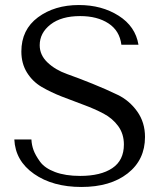

<svg xmlns="http://www.w3.org/2000/svg" viewBox="-20 -732 665 764"><path d="M37 -177H105Q106 -155 113.5 -134.5Q121 -114 139.5 -88.5Q158 -63 199 -47.5Q240 -32 299 -32Q381 -32 427 -63Q473 -94 473 -157Q473 -199 450.5 -230Q428 -261 392 -280Q356 -299 312.5 -315Q269 -331 225.5 -348Q182 -365 146 -386Q110 -407 87.5 -443Q65 -479 65 -527Q65 -614 131 -663Q197 -712 294 -712Q385 -712 452 -669.5Q519 -627 531 -554H463Q456 -610 411.5 -639Q367 -668 299 -668Q224 -668 181 -634.5Q138 -601 138 -552Q138 -513 169 -483.5Q200 -454 246.5 -437.5Q293 -421 347.5 -399Q402 -377 448.5 -354.5Q495 -332 526 -288.5Q557 -245 557 -187Q557 -96 488 -42Q419 12 304 12Q190 12 115.5 -40Q41 -92 37 -177Z"/></svg>

Font: Tenor Sans
Style: Regular
Weight: 400
Designer: Denis Masharov
Foundry: Denis Masharov
Version: Version 1.1